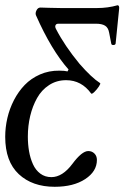

<svg xmlns="http://www.w3.org/2000/svg" viewBox="-39 -445 478 737"><path d="M170.9 272Q85 272 33 223.4Q-19 174.8 -19 80.1Q-19 43.9 -10.7 8.1Q-2.4 -27.8 14.6 -60.8Q31.7 -93.8 55.9 -118.9Q80.1 -144 114.5 -159.2Q148.9 -174.3 189 -173.8Q209 -173.8 220.2 -170.9L224.1 -178.2Q157.7 -253.4 99.1 -386.2Q95.7 -394.5 101.1 -405.3Q106.4 -416 116.2 -416Q125.5 -416 149.4 -415Q173.3 -414.1 194.8 -414.1H333Q375 -414.1 412.1 -424.8Q420.4 -424.8 418 -408.2L404.8 -277.8Q403.8 -272.5 396.5 -272.2Q389.2 -272 388.2 -276.9L379.9 -319.8Q376.5 -338.9 364.3 -346.4Q352.1 -354 329.1 -354H185.1Q176.8 -354 174.1 -348.1Q171.4 -342.3 175.8 -334Q209 -269.5 266.1 -200.2Q312.5 -147 345.2 -126Q348.1 -124.5 340.6 -113Q333 -101.6 323.5 -92.3Q314 -83 311 -85.9Q273.9 -137.2 214.8 -137.2Q178.2 -137.2 149.4 -118.4Q120.6 -99.6 103.3 -68.6Q85.9 -37.6 76.9 0.2Q67.9 38.1 67.9 79.1Q67.9 108.9 72.5 135.5Q77.1 162.1 87.4 185.1Q97.7 208 115.7 221.4Q133.8 234.9 158.2 234.9Q200.7 234.9 238.8 184.1Q275.4 134.8 299.8 134.8Q314 134.8 323.5 144.3Q333 153.8 333 168.9Q333 212.9 288.1 242.4Q243.2 272 170.9 272Z"/></svg>

Font: Junicode SmCond Medium
Style: Italic
Weight: 500
Width: 4
Italic angle: -11°
Designer: Peter S. Baker
Version: Version 2.206